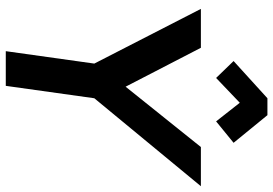

<svg xmlns="http://www.w3.org/2000/svg" viewBox="-164 -804 968 681"><g transform="rotate(90 320.5 -464.0)"><path d="M197 -808 257 -746 345 -830 411 -746 487 -808 389 -928H329ZM285 0 329 -314 641 -692H502L288 -425L150 -692H12L206 -314L162 0Z"/></g></svg>

Font: Cantarell
Style: BoldOblique
Weight: 700
Italic angle: -8°
Designer: Dave Crossland
Version: Version 0.024